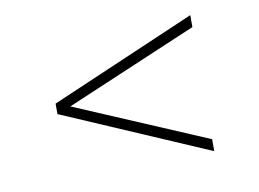

<svg xmlns="http://www.w3.org/2000/svg" viewBox="-50 -587 683 506"><g transform="rotate(-10 291.0 -334.0)"><path d="M96 -320V-348L486 -516V-484L133 -334L486 -184V-152Z"/></g></svg>

Font: Celebes Thin
Style: Regular
Weight: 250
Designer: Anugrah Pasau
Foundry: Lafontype
Version: Version 1.000; ttfautohint (v1.8.4)